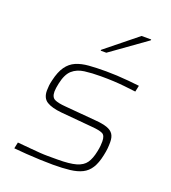

<svg xmlns="http://www.w3.org/2000/svg" viewBox="-137 -844 847 953"><g transform="rotate(20 286.5 -367.5)"><path d="M252 8Q221 8 184 6.5Q147 5 110.5 2.5Q74 0 44 -3L51 -36Q96 -32 124 -29.5Q152 -27 172.5 -25.5Q193 -24 213.5 -24Q234 -24 264 -24Q328 -24 362.5 -34Q397 -44 413 -67Q429 -90 437 -130Q441 -148 442 -162Q443 -176 443 -184Q443 -216 426 -224Q409 -232 371 -235L203 -250Q151 -255 124.5 -271.5Q98 -288 98 -328Q98 -341 99.5 -354.5Q101 -368 105 -384Q116 -432 135.5 -459.5Q155 -487 184 -499.5Q213 -512 252 -515Q291 -518 342 -518Q368 -518 399 -516.5Q430 -515 461.5 -512Q493 -509 519 -506L512 -473Q479 -477 451 -480Q423 -483 393.5 -484.5Q364 -486 326 -486Q278 -486 240 -481Q202 -476 177 -454Q152 -432 141 -380Q138 -367 136.5 -355.5Q135 -344 135 -336Q135 -306 153.5 -297Q172 -288 212 -285L375 -271Q414 -268 437 -260Q460 -252 470.5 -236.5Q481 -221 481 -194Q481 -177 479.5 -161Q478 -145 473 -122Q464 -79 447.5 -53Q431 -27 405 -14Q379 -1 341 3.5Q303 8 252 8ZM281 -605 282 -610 447 -743H498L497 -738L311 -605Z"/></g></svg>

Font: Saira Expanded Thin
Style: Italic
Weight: 250
Width: 7
Italic angle: -12°
Designer: Hector Gatti with collaboration of the Omnibus-Type team
Foundry: Omnibus-Type
Version: Version 1.101